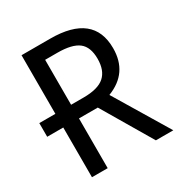

<svg xmlns="http://www.w3.org/2000/svg" viewBox="-166 -843 931 973"><g transform="rotate(-30 300.0 -357.0)"><path d="M570 0H468L296 -291H186V0H94V-291H0V-371H94V-714H262Q514 -714 514 -513Q514 -369 379 -317ZM419 -506Q419 -575 381 -604.5Q343 -634 257 -634H186V-371H259Q344 -371 381.5 -404.5Q419 -438 419 -506Z"/></g></svg>

Font: Noto Sans Mono UI
Style: Regular
Weight: 400
Monospace: yes
Designer: Monotype Design team
Foundry: Monotype Imaging Inc.
Version: Version 1.000